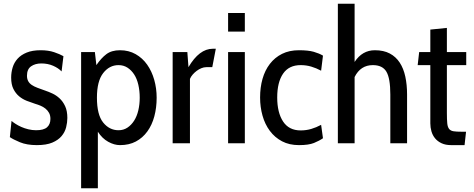

<svg xmlns="http://www.w3.org/2000/svg" viewBox="-20 -770 2546 1032"><path d="M178 10C212 10 239.7 5.5 261 -3.5C282.3 -12.5 299 -24.2 311 -38.5C323 -52.8 331.2 -68.7 335.5 -86C339.8 -103.3 342 -120 342 -136C342 -161.3 338 -182.5 330 -199.5C322 -216.5 312 -230.5 300 -241.5C288 -252.5 275.2 -261.2 261.5 -267.5C247.8 -273.8 235 -279 223 -283L181.5 -298C169.2 -302.7 158.8 -307.8 150.5 -313.5C142.2 -319.2 135.8 -326 131.5 -334C127.2 -342 125 -351.7 125 -363C125 -386.3 132.3 -403.2 147 -413.5C161.7 -423.8 180 -429 202 -429C225.3 -429 246.5 -424.8 265.5 -416.5C284.5 -408.2 299.7 -398 311 -386L321 -468C308.3 -475.3 291.7 -482.5 271 -489.5C250.3 -496.5 226 -500 198 -500C168.7 -500 143.8 -495.8 123.5 -487.5C103.2 -479.2 86.8 -468.2 74.5 -454.5C62.2 -440.8 53.3 -425.2 48 -407.5C42.7 -389.8 40 -371.7 40 -353C40 -328.3 44 -308 52 -292C60 -276 70.2 -262.8 82.5 -252.5C94.8 -242.2 108.7 -234 124 -228C139.3 -222 154.3 -216.7 169 -212C178.3 -209.3 187.8 -206 197.5 -202C207.2 -198 216 -192.8 224 -186.5C232 -180.2 238.5 -172.5 243.5 -163.5C248.5 -154.5 251 -143.7 251 -131C251 -111.7 245 -96.7 233 -86C221 -75.3 201.3 -70 174 -70C160 -70 146.2 -71.7 132.5 -75C118.8 -78.3 106.3 -82.5 95 -87.5C83.7 -92.5 73.3 -98 64 -104C54.7 -110 47.3 -115.3 42 -120L33 -33C44.3 -25 62.3 -15.8 87 -5.5C111.7 4.8 142 10 178 10Z M625 10C657.7 10 686.2 3.5 710.5 -9.5C734.8 -22.5 755.3 -40.5 772 -63.5C788.7 -86.5 801.2 -113.5 809.5 -144.5C817.8 -175.5 822 -209 822 -245C822 -278.3 817.7 -310.3 809 -341C800.3 -371.7 787.7 -398.8 771 -422.5C754.3 -446.2 733.7 -465 709 -479C684.3 -493 656.3 -500 625 -500C595 -500 570.7 -493 552 -479C533.3 -465 515.3 -445.3 498 -420L490 -490H416V242H506V-62C521.3 -38 539.8 -20 561.5 -8C583.2 4 604.3 10 625 10ZM617 -420C635 -420 651 -415.5 665 -406.5C679 -397.5 691 -385.3 701 -370C711 -354.7 718.5 -336.2 723.5 -314.5C728.5 -292.8 731 -269.7 731 -245C731 -221 728.5 -198.3 723.5 -177C718.5 -155.7 711 -137.2 701 -121.5C691 -105.8 679 -93.3 665 -84C651 -74.7 635 -70 617 -70C584.3 -70 556.8 -83.8 534.5 -111.5C512.2 -139.2 501 -183.7 501 -245C501 -304.3 512.2 -348.3 534.5 -377C556.8 -405.7 584.3 -420 617 -420Z M1121 -409 1140 -508H1124C1075.3 -508 1031.7 -475 993 -409L987 -490H908V0H1001V-346C1004.3 -354 1009.2 -361.7 1015.5 -369C1021.8 -376.3 1029 -383 1037 -389C1045 -395 1053.5 -399.8 1062.5 -403.5C1071.5 -407.2 1080.3 -409 1089 -409Z M1206 -600H1296V-700H1206ZM1206 0H1296V-490H1206Z M1587 10C1621.7 10 1648.5 6.2 1667.5 -1.5C1686.5 -9.2 1702.7 -17.7 1716 -27L1706 -99C1688.7 -89.7 1671 -82.3 1653 -77C1635 -71.7 1616 -69 1596 -69C1554 -69 1522.5 -85 1501.5 -117C1480.5 -149 1470 -192 1470 -246C1470 -300.7 1480.5 -343.3 1501.5 -374C1522.5 -404.7 1554 -420 1596 -420C1616 -420 1635 -417.3 1653 -412C1671 -406.7 1688.7 -399.3 1706 -390L1716 -471C1702.7 -479 1686.2 -485.8 1666.5 -491.5C1646.8 -497.2 1620.3 -500 1587 -500C1552.3 -500 1522 -493.5 1496 -480.5C1470 -467.5 1448.2 -449.5 1430.5 -426.5C1412.8 -403.5 1399.7 -376.7 1391 -346C1382.3 -315.3 1378 -282 1378 -246C1378 -212 1382.3 -179.5 1391 -148.5C1399.7 -117.5 1412.8 -90.2 1430.5 -66.5C1448.2 -42.8 1470 -24.2 1496 -10.5C1522 3.2 1552.3 10 1587 10Z M2078 0H2168V-262C2168 -297.3 2164.8 -329.5 2158.5 -358.5C2152.2 -387.5 2142.2 -412.5 2128.5 -433.5C2114.8 -454.5 2097 -470.8 2075 -482.5C2053 -494.2 2026.3 -500 1995 -500C1949.7 -500 1913.3 -479 1886 -437V-750H1796V0H1886V-356C1907.3 -398.7 1940 -420 1984 -420C2018.7 -420 2043 -408.2 2057 -384.5C2071 -360.8 2078 -320 2078 -262Z M2477 10 2485 -62H2461C2442.3 -62 2427.8 -62.8 2417.5 -64.5C2407.2 -66.2 2399.3 -70.3 2394 -77C2388.7 -83.7 2385.3 -93.7 2384 -107C2382.7 -120.3 2382 -138.7 2382 -162V-420H2486V-490H2382V-620L2293 -611V-490H2233L2225 -420H2293V-107C2293 -92.3 2295 -78 2299 -64C2303 -50 2309.5 -37.5 2318.5 -26.5C2327.5 -15.5 2339.2 -6.7 2353.5 0C2367.8 6.7 2385 10 2405 10Z"/></svg>

Font: Cabin Condensed
Style: Regular
Weight: 400
Designer: Pablo Impallari
Foundry: Pablo Impallari. www.impallari.com Igino Marini. www.ikern.com
Version: Version 1.006